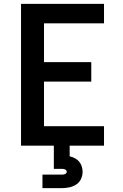

<svg xmlns="http://www.w3.org/2000/svg" viewBox="-20 -755 640 995"><path d="M89 0V-735H519V-634H208V-433H453V-332H208V-101H519V0ZM200 220V150H300Q304 150 308 149.5Q312 149 316 147.5Q320 146 323 142.5Q326 139 326 135Q326 131 323 127.5Q320 124 316 122.5Q312 121 308 120.5Q304 120 300 120H259V0H341V55Q355 58 368 65Q381 72 390 82.5Q399 93 403.5 107Q408 121 408 135Q408 155 399.5 173Q391 191 374.5 201.5Q358 212 338.5 216Q319 220 300 220Z"/></svg>

Font: Zed Sans Extended
Style: Bold
Weight: 700
Width: 7
Designer: Belleve Invis
Foundry: Belleve Invis
Version: Version 1.0.0; ttfautohint (v1.8.4)